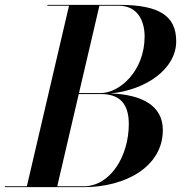

<svg xmlns="http://www.w3.org/2000/svg" viewBox="-66 -770 745 790"><path d="M278.5 0C452 0 604 -85 604 -235C604 -336 517 -381 389 -385.5C533.5 -399.5 659 -485.5 659 -600C659 -705 589.5 -750 424 -750H129V-746.5H218L44.5 -3.5H-46V0ZM422.5 -746.5C498.5 -746.5 529 -686.5 529 -620C529 -476 424.5 -387 348.5 -387H259L343 -746.5ZM350 -383C420.5 -383 464 -349 464 -260C464 -126 387 -3.5 278.5 -3.5H169.5L258 -383Z"/></svg>

Font: Bodoni* 48pt Medium
Style: Italic
Weight: 500
Italic angle: -13°
Version: Version 2.3